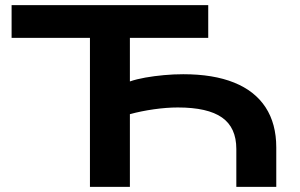

<svg xmlns="http://www.w3.org/2000/svg" viewBox="-20 -725 1165 745"><path d="M329 0V-578H25V-705H788V-578H484V-409Q510 -418 544 -424Q578 -430 616 -433.5Q654 -437 691 -437Q808 -437 888.5 -404.5Q969 -372 1010.5 -308.5Q1052 -245 1052 -153V0H897V-147Q897 -230 841.5 -269Q786 -308 670 -308Q627 -308 577.5 -301Q528 -294 484 -282V0Z"/></svg>

Font: Nunito Sans 7pt Expanded
Style: Bold
Weight: 700
Width: 7
Designer: Vernon Adams
Foundry: Vernon Adams
Version: Version 3.101;gftools[0.9.27]